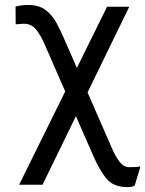

<svg xmlns="http://www.w3.org/2000/svg" viewBox="-20 -556 597 789"><path d="M533.7 206.1Q523.9 212.9 503.9 212.9Q447.8 212.9 419.2 179.9Q390.6 147 361.8 81.1L292 -78.6L154.8 203.1H58.6L248 -180.2L165.5 -369.1Q151.4 -403.8 131.1 -431.2Q110.8 -458.5 77.6 -458.5L44.4 -456.1L43.9 -528.8Q67.4 -535.6 95.2 -535.6Q141.6 -535.6 169.2 -513.4Q196.8 -491.2 213.1 -460Q229.5 -428.7 239.7 -405.3L295.9 -276.9L419.9 -528.3H511.2L339.8 -176.3L441.9 57.6Q456.1 89.4 472.4 110.1Q488.8 130.9 511.7 130.9Q543.5 130.9 557.1 128.4Z"/></svg>

Font: Roboto21382017
Style: Regular
Weight: 400
Designer: Christian Robertson
Foundry: Google
Version: Version 2.138; 2017